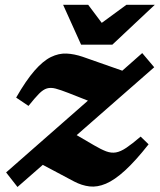

<svg xmlns="http://www.w3.org/2000/svg" viewBox="-20 -750 653 785"><path d="M5 -45 339.5 -338.5 259.5 -370Q227.5 -382.5 207.5 -387.8Q187.5 -393 172 -388.5Q156.5 -384 139.5 -366.8Q122.5 -349.5 96.5 -317L46 -351Q86.5 -421.5 121.2 -461.2Q156 -501 188.2 -516.8Q220.5 -532.5 252 -531Q283.5 -529.5 317.5 -518L480 -461L561.5 -533L610.5 -475L293.5 -197.5L364.5 -156Q393.5 -139 414.2 -131.2Q435 -123.5 454 -126.8Q473 -130 496.5 -145.8Q520 -161.5 555 -191.5L587.5 -160Q534 -92 491.2 -53Q448.5 -14 413 1Q377.5 16 346 12.2Q314.5 8.5 283 -8L155 -76L51.5 14.5ZM613 -730.5 439.5 -567.5H311.5L238 -730.5H340.5L396 -656.5L497 -730.5Z"/></svg>

Font: Newsreader 6pt
Style: Bold Italic
Weight: 700
Italic angle: -17°
Designer: Hugues Gentile
Foundry: Production Type
Version: Version 1.003; ttfautohint (v1.8.3)